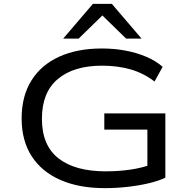

<svg xmlns="http://www.w3.org/2000/svg" viewBox="-20 -965 994 994"><path d="M522 9Q390 9 293.5 -33Q197 -75 144.5 -155.5Q92 -236 92 -352Q92 -467 142.5 -548Q193 -629 286.5 -671.5Q380 -714 507 -714Q572 -714 630 -703Q688 -692 737.5 -671Q787 -650 822 -619L780 -543Q724 -586 657 -605.5Q590 -625 508 -625Q362 -625 279.5 -556Q197 -487 197 -350Q197 -212 283 -145Q369 -78 527 -78Q595 -78 656 -87Q717 -96 768 -115L743 -82V-294H520V-378H836V-45Q800 -28 749 -16Q698 -4 639.5 2.5Q581 9 522 9ZM307 -765 461 -945H559L713 -765H633L510 -885L387 -765Z"/></svg>

Font: Nunito Sans 7pt Expanded
Style: Regular
Weight: 400
Width: 7
Designer: Vernon Adams
Foundry: Vernon Adams
Version: Version 3.101;gftools[0.9.27]